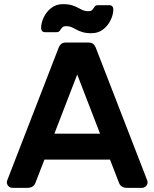

<svg xmlns="http://www.w3.org/2000/svg" viewBox="-20 -905 744 925"><path d="M13 0ZM445 -666 690 -34Q691 -31 691 -27Q691 -16 683 -8Q675 0 664 0H592Q562 0 553 -25L510 -136H194L151 -25Q142 0 112 0H40Q29 0 21 -8Q13 -16 13 -27Q13 -31 14 -34L259 -666Q265 -684 273.5 -692Q282 -700 297 -700H407Q422 -700 430.5 -692Q439 -684 445 -666ZM352 -546 242 -261H462ZM272 -763Q268 -756 264 -753Q260 -750 253 -750H197Q188 -750 183 -755.5Q178 -761 178 -769Q178 -795 191 -822Q204 -849 227.5 -867Q251 -885 283 -885Q310 -885 327.5 -879.5Q345 -874 363 -864Q375 -857 384.5 -854Q394 -851 405 -851Q416 -851 421.5 -855Q427 -859 432 -867Q436 -874 440 -877Q444 -880 451 -880H507Q516 -880 521 -874.5Q526 -869 526 -861Q526 -835 513 -808Q500 -781 476.5 -763Q453 -745 421 -745Q394 -745 376.5 -750.5Q359 -756 341 -766Q329 -773 319.5 -776Q310 -779 299 -779Q288 -779 282.5 -775Q277 -771 272 -763Z"/></svg>

Font: Hezaedrus Medium
Style: Regular
Weight: 500
Designer: Hubert & Fischer
Foundry: Hubert & Fischer
Version: Version 1.10;September 3, 2019;FontCreator 11.5.0.2425 64-bi